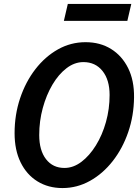

<svg xmlns="http://www.w3.org/2000/svg" viewBox="-20 -944 704 974"><path d="M297 10Q225 10 170 -24Q115 -58 84.5 -120.5Q54 -183 54 -268Q54 -362 82 -445.5Q110 -529 159.5 -593Q209 -657 274 -693.5Q339 -730 414 -730Q488 -730 543.5 -695.5Q599 -661 630 -598.5Q661 -536 660 -450Q659 -357 630.5 -274Q602 -191 552 -127Q502 -63 436.5 -26.5Q371 10 297 10ZM307 -92Q352 -92 393 -123Q434 -154 466.5 -206.5Q499 -259 517.5 -325Q536 -391 536 -462Q536 -539 500 -584Q464 -629 403 -629Q358 -629 317.5 -598Q277 -567 246 -514.5Q215 -462 197 -396Q179 -330 179 -259Q179 -181 213.5 -136.5Q248 -92 307 -92ZM304 -838 324 -924H646L626 -838Z"/></svg>

Font: Instrument Sans SemiCondensed SemiBold Italic
Style: Regular
Weight: 600
Width: 4
Italic angle: -13°
Designer: Rodrigo Fuenzalida
Foundry: fragTYPE
Version: Version 1.000; ttfautohint (v1.8.4.7-5d5b);gftools[0.9.28]